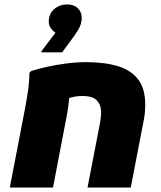

<svg xmlns="http://www.w3.org/2000/svg" viewBox="-20 -842 724 862"><path d="M229 -695Q219 -701 209 -714Q199 -727 199 -745Q199 -780 223 -801Q247 -822 282 -822Q312 -822 329.5 -805Q347 -788 347 -761Q347 -733 329.5 -705.5Q312 -678 298 -660L259 -607H166V-612ZM24 0 93 -358Q100 -395 106 -436.5Q112 -478 112 -515L120 -523Q150 -533 191 -542Q232 -551 277.5 -557Q323 -563 366 -563Q451 -563 510.5 -544.5Q570 -526 601 -484.5Q632 -443 632 -374Q632 -356 630.5 -337Q629 -318 624 -295L567 0H373L430 -295Q432 -308 433 -319Q434 -330 434 -338Q434 -370 415.5 -390.5Q397 -411 350 -411Q321 -411 296.5 -403.5Q272 -396 258 -387L285 -445Q292 -422 289.5 -390.5Q287 -359 280 -324L218 0Z"/></svg>

Font: Kufam ExtraBold
Style: Italic
Weight: 800
Italic angle: -11°
Designer: Artur Schmal
Foundry: Original Type
Version: Version 1.301; ttfautohint (v1.8.3)